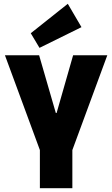

<svg xmlns="http://www.w3.org/2000/svg" viewBox="-20 -991 591 1011"><path d="M6 -700H186L274 -396H278L365 -700H545L357 -190H194ZM190 -255H361V0H190ZM409 -848 188 -739 142 -816 337 -971Z"/></svg>

Font: Pathway Extreme Condensed ExtraBold
Style: Regular
Weight: 800
Width: 3
Version: Version 1.001;gftools[0.9.26]